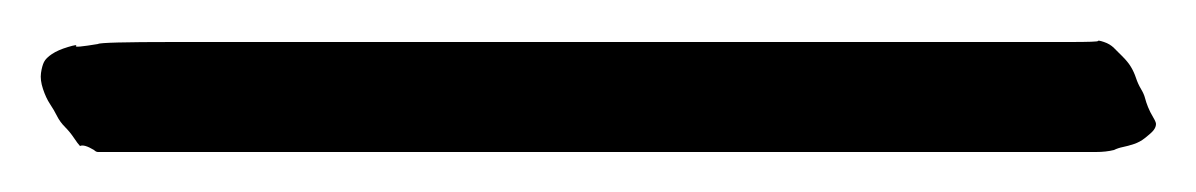

<svg xmlns="http://www.w3.org/2000/svg" viewBox="-49 83 598 96"><path d="M-2 158Q-1 159 0 159H40H115H129H213H262H268H350H412H442H464H486H499Q504 159 508 158Q510 157 512.5 156.5Q515 156 518 155Q521 154 523.5 152Q526 150 527 149Q528 148 528.5 147Q529 146 529 145Q529 144 527.5 141.5Q526 139 525 136.5Q524 134 523.5 132Q523 130 521.5 127.5Q520 125 519 122Q518 119 516.5 116.5Q515 114 512.5 111.5Q510 109 508 107Q506 105 503 104Q500 103 500 103.5Q500 104 486 104Q479 104 468 104Q450 104 422 104Q407 104 390 104Q367 104 340 104H273H177H90Q59 104 38 104Q1 104 0 105Q-12 107 -11 106Q-10 105 -15 106.5Q-20 108 -23 110Q-26 112 -27 114Q-28 116 -28.5 119.5Q-29 123 -27.5 127.5Q-26 132 -24 135Q-22 138 -20.5 141Q-19 144 -16.5 146.5Q-14 149 -12 152Q-10 155 -9 156Q-7 155 -2 158Z"/></svg>

Font: ToneOZ-Tsuipita-TC
Style: Tsuipita-TC
Weight: 400
Designer: :Jeffrey Xuan (Chih-Lin Hsuan)  :
Foundry: jeffreyx@gmail.com, cjkFonts.io
Version: Version 0.24071